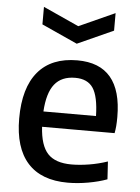

<svg xmlns="http://www.w3.org/2000/svg" viewBox="-55 -821 636 873"><g transform="rotate(5 263.0 -384.5)"><path d="M110 -778 273 -704 437 -778V-698L273 -624L110 -698ZM287 9Q166 9 104 -60Q42 -129 42 -263Q42 -403 103.5 -476Q165 -549 283 -549Q486 -549 486 -308Q486 -284 484.5 -266.5Q483 -249 480 -234H149Q154 -149 188.5 -112Q223 -75 297 -75Q334 -75 377 -82Q420 -89 461 -103L466 -22Q428 -8 380 0.5Q332 9 287 9ZM280 -469Q218 -469 186 -429Q154 -389 149 -304H389Q387 -393 362 -431Q337 -469 280 -469Z"/></g></svg>

Font: Encode Sans Narrow
Style: Medium
Weight: 500
Designer: Pablo Impallari, Andres Torresi
Foundry: Pablo Impallari, Andres Torresi
Version: Version 1.000; ttfautohint (v1.00) -l 8 -r 50 -G 200 -x 14 -